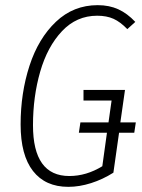

<svg xmlns="http://www.w3.org/2000/svg" viewBox="-20 -714 550 745"><path d="M501 -199H442L420 -44Q379 -18 333.5 -3.5Q288 11 245 11Q156 11 108 -50.5Q60 -112 60 -231Q60 -353 94.5 -459Q129 -565 197 -629.5Q265 -694 359 -694Q404 -694 439 -678Q474 -662 505 -629L474 -601Q447 -629 420.5 -641Q394 -653 357 -653Q277 -653 220.5 -593Q164 -533 136 -436Q108 -339 108 -228Q108 -31 249 -31Q315 -31 377 -69L395 -199H286L292 -239H401L413 -324H304V-365H465L447 -239H507Z"/></svg>

Font: Fira Sans Extra Condensed ExtraLight
Style: Italic
Weight: 275
Width: 3
Italic angle: -8°
Designer: Carrois Corporate & Edenspiekermann AG
Foundry: Carrois Corporate GbR & Edenspiekermann AG
Version: Version 4.203